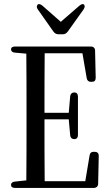

<svg xmlns="http://www.w3.org/2000/svg" viewBox="-20 -934 533 941"><path d="M34 -28C34 -18 41 -13 54 -13H440C452 -13 461 -21 461 -33L464 -170C464 -183 457 -190 444 -190H440C428 -190 421 -185 419 -172L398 -46H199C198 -141 198 -238 198 -349H317L324 -271C325 -259 333 -252 344 -252C355 -252 362 -259 362 -272V-461C362 -474 355 -481 344 -481C333 -481 325 -474 324 -462L317 -381H198C198 -485 198 -581 199 -673H384L405 -551C407 -539 414 -533 426 -533H430C443 -533 449 -539 449 -553L446 -686C446 -698 438 -706 426 -706H54C41 -706 34 -701 34 -692C34 -683 41 -677 53 -676L109 -671C110 -576 110 -480 110 -385V-335C110 -239 110 -144 109 -50L53 -44C41 -43 34 -37 34 -28ZM166 -887 242 -779C248 -771 256 -766 266 -766H288C298 -766 306 -771 312 -779L389 -887C396 -897 397 -905 392 -911C387 -917 379 -914 369 -906L278 -827L187 -907C177 -915 168 -916 164 -911C159 -904 159 -896 166 -887Z"/></svg>

Font: 寒蝉锦书宋 CompactLight
Style: Bold
Weight: 400
Width: 4
Designer: 寒蝉锦书宋{Warren} 思源宋体{Ryoko NISHIZUKA 西塚涼子 (kana & ideographs); Frank Grießhammer (Latin, Greek & Cyrillic); Wenlong ZHANG 
Foundry: Adobe & ChillType
Version: Version 2.000;Glyphs 3.1.1 (3135)